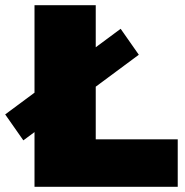

<svg xmlns="http://www.w3.org/2000/svg" viewBox="-56 -720 713 740"><path d="M77 0V-700H313V-183H629V0ZM34 -179 -36 -279 409 -609 479 -509Z"/></svg>

Font: Montserrat Black
Style: Regular
Weight: 900
Designer: Julieta Ulanovsky
Foundry: Julieta Ulanovsky
Version: Version 9.000; ttfautohint (v1.8.4.7-5d5b)